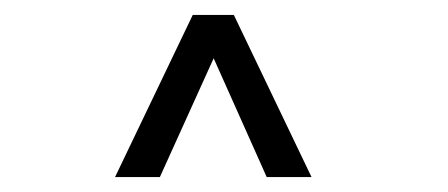

<svg xmlns="http://www.w3.org/2000/svg" viewBox="-20 -710 600 257"><path d="M293 -690H238L134 -473H194L266 -632L337 -473H397L293 -690Z"/></svg>

Font: Maven Pro
Style: Regular
Weight: 400
Designer: Joe Prince
Foundry: Joe Prince
Version: Version 1.003